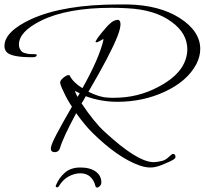

<svg xmlns="http://www.w3.org/2000/svg" viewBox="-36 -654 919 862"><path d="M325 98Q369 98 394 116.5Q419 135 419 165Q419 174 412.5 181Q406 188 400 188Q394 188 392 180Q386 155 369 139.5Q352 124 324 124Q299 124 272.5 138Q246 152 227 184Q224 187 220 187Q217 187 215 184.5Q213 182 215 178Q229 144 255.5 121Q282 98 325 98ZM639 98Q617 98 591 89Q494 55 380 -57Q347 -89 306 -146Q246 -34 234 9Q228 29 210 29Q189 29 193 7Q195 -8 219 -53.5Q243 -99 287 -175Q265 -208 252 -237Q234 -273 234 -284Q234 -293 248.5 -305Q263 -317 273 -317Q275 -317 277 -315Q291 -285 334 -258Q410 -393 429 -477Q428 -478 426 -478L412 -470Q402 -464 397 -464Q393 -464 393 -468Q404 -488 423 -510L448 -539Q456 -547 464 -553.5Q472 -560 482 -563Q488 -565 491 -565Q505 -565 505 -545Q505 -526 491 -490Q460 -411 361 -242Q412 -217 447 -216Q455 -215 462 -215Q469 -215 476 -215Q584 -215 675 -264Q763 -310 791 -371Q805 -402 805 -432Q805 -505 734 -556Q660 -611 534 -617Q517 -618 500 -618.5Q483 -619 466 -619Q265 -619 148 -561Q49 -512 49 -454Q49 -440 56 -430Q61 -418 82 -414Q89 -412 96 -411.5Q103 -411 108 -411H118Q129 -411 129 -407Q129 -397 109 -397Q13 -397 -7 -421Q-16 -432 -16 -447Q-16 -513 106 -569Q251 -634 496 -634H538Q680 -631 771 -573Q863 -514 863 -434Q863 -401 846 -367Q805 -289 703 -242Q606 -197 491 -197Q417 -197 349 -222Q338 -201 330 -190Q359 -147 385 -115Q411 -83 433 -63Q581 74 654 74Q669 74 693 68Q708 64 722 50.5Q736 37 740 37Q752 37 752 51Q752 62 708 79Q701 82 694.5 85Q688 88 681 90Q659 98 639 98ZM312 -219Q314 -223 317 -227Q320 -231 322 -235L300 -246Q303 -236 312 -219Z"/></svg>

Font: Ephesis
Style: Regular
Weight: 400
Designer: Robert E. Leuschke
Foundry: Robert E. Leuschke
Version: Version 1.010; ttfautohint (v1.8.3)